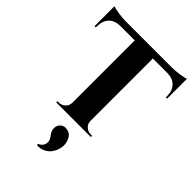

<svg xmlns="http://www.w3.org/2000/svg" viewBox="-247 -726 1084 1084"><g transform="rotate(45 294.5 -184.0)"><path d="M589.4 -616.2V-457.5H579.1V-466.8Q579.6 -509.8 555.4 -535.2Q531.2 -560.5 487.8 -561H372.1V-62Q372.6 -40 388.7 -24.9Q404.8 -9.8 427.2 -9.8H438V0H161.6V-9.8H172.4Q195.3 -9.8 211.2 -25.1Q227.1 -40.5 227.5 -63V-561H111.8Q68.4 -560.5 44.4 -535.4Q20.5 -510.3 20.5 -466.8V-457.5H10.3V-616.2Q23.9 -610.8 56.4 -606Q88.9 -601.1 115.2 -601.1H484.4Q511.7 -601.1 545.7 -606.2Q579.6 -611.3 589.4 -616.2ZM255.9 247.1 253.4 238.8Q280.3 228.5 286.4 203.9Q292.5 179.2 272 154.8Q256.8 137.7 255.4 115.2Q253.9 92.8 268.6 77.1Q285.6 59.1 314.2 65.2Q342.8 71.3 354.5 98.1Q367.7 126.5 363.3 154.3Q358.9 182.1 344.7 204.1Q330.6 226.1 306.4 238.3Q282.2 250.5 255.9 247.1Z"/></g></svg>

Font: Cinzel Bold
Style: Regular
Weight: 700
Designer: Natanael Gama
Version: Version 1.001;PS 001.001;hotconv 1.0.56;makeotf.lib2.0.21325